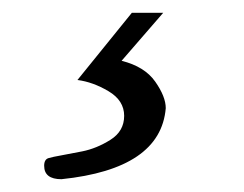

<svg xmlns="http://www.w3.org/2000/svg" viewBox="-20 -20 382 300"><path d="M76 260Q49 260 49 239Q49 229 56 227Q63 225 74.5 223Q86 221 108.5 216.5Q131 212 152.5 198.5Q174 185 174 161Q174 137 149.5 122.5Q125 108 101 105L186 0H235L170 75Q206 84 222.5 107.5Q239 131 239 149Q231 244 76 260Z"/></svg>

Font: Cardo
Style: Regular
Weight: 400
Designer: David J. Perry
Foundry: David J. Perry
Version: Version 1.0451